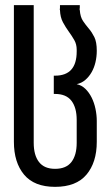

<svg xmlns="http://www.w3.org/2000/svg" viewBox="-20 -720 430 746"><path d="M278 -393Q297 -389 311.5 -375Q326 -361 336 -341Q346 -321 351 -297Q356 -273 356 -250V-169Q356 -89 316 -41.5Q276 6 194 6Q113 6 73.5 -41.5Q34 -89 34 -169V-700H111V-165Q111 -117 131.5 -90.5Q152 -64 194 -64Q237 -64 257.5 -90.5Q278 -117 278 -165V-254Q278 -302 257.5 -328.5Q237 -355 194 -355H189V-426H194Q278 -426 278 -520V-527Q278 -548 268.5 -564.5Q259 -581 247 -597.5Q235 -614 224.5 -633.5Q214 -653 213 -681Q212 -683 212 -685Q212 -686 213 -687V-700H290V-688Q289 -686 289 -685Q289 -683 290 -681Q292 -654 302.5 -638.5Q313 -623 325 -609Q337 -595 346.5 -576Q356 -557 356 -523Q356 -500 351 -478.5Q346 -457 336 -439.5Q326 -422 311.5 -409.5Q297 -397 278 -393Z"/></svg>

Font: Bebas Neue Regular
Style: Regular
Weight: 400
Designer: Ryoichi Tsunekawa & LGV (GE)
Foundry: Free Software Foundation, Inc.
Version: Version 1.003 August 13, 2016